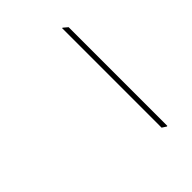

<svg xmlns="http://www.w3.org/2000/svg" viewBox="-179 -716 831 831"><g transform="rotate(-45 236.5 -301.0)"><path d="M360 10 340 -3V-612H343L363 -595V9Z"/></g></svg>

Font: Noto Serif Bengali Thin
Style: Regular
Weight: 250
Version: Version 2.003